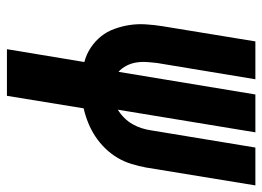

<svg xmlns="http://www.w3.org/2000/svg" viewBox="-124 -652 775 568"><g transform="rotate(90 264.0 -367.5)"><path d="M125 0 163 -229Q140 -235 120.5 -248Q101 -261 87 -278.5Q73 -296 65 -318Q57 -340 53.5 -363Q50 -386 51.5 -410.5Q53 -435 57 -460L102 -735H214L166 -445Q164 -429 163 -413Q162 -397 164.5 -382Q167 -367 174 -353.5Q181 -340 192 -330L259 -735H371L304 -328Q317 -336 328 -347Q339 -358 346.5 -371Q354 -384 358.5 -398Q363 -412 365 -426L416 -735H528L475 -411Q471 -390 464.5 -368.5Q458 -347 446.5 -327.5Q435 -308 418.5 -291Q402 -274 383 -261.5Q364 -249 343 -240.5Q322 -232 300 -227L263 0Z"/></g></svg>

Font: Iosevka Curly Heavy
Style: Italic
Weight: 900
Italic angle: -9°
Monospace: yes
Designer: Belleve Invis
Foundry: Belleve Invis
Version: Version 22.1.2; ttfautohint (v1.8.4)